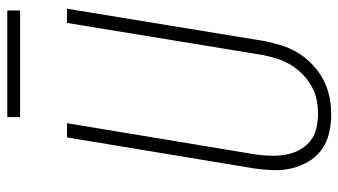

<svg xmlns="http://www.w3.org/2000/svg" viewBox="-226 -718 951 540"><g transform="rotate(-90 250.0 -447.5)"><path d="M199 8Q172 8 146 2Q120 -4 99.5 -19Q79 -34 66 -56Q53 -78 47 -103.5Q41 -129 42 -156Q43 -183 47 -210L134 -735H174L86 -204Q83 -183 82.5 -162Q82 -141 85.5 -120.5Q89 -100 98 -82.5Q107 -65 122.5 -52Q138 -39 158.5 -34Q179 -29 200 -29Q220 -29 240 -33Q260 -37 278.5 -47.5Q297 -58 312.5 -73.5Q328 -89 339 -107.5Q350 -126 356 -146Q362 -166 366 -186L456 -735H496L405 -180Q400 -155 392.5 -131Q385 -107 371.5 -85Q358 -63 338.5 -44.5Q319 -26 296 -14Q273 -2 248 3Q223 8 199 8ZM191 -867V-903H491V-867Z"/></g></svg>

Font: Iosevka Extralight
Style: Italic
Weight: 200
Italic angle: -9°
Monospace: yes
Designer: Belleve Invis
Foundry: Belleve Invis
Version: Version 32.5.0; ttfautohint (v1.8.4)